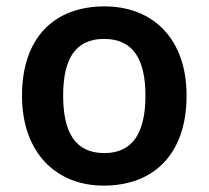

<svg xmlns="http://www.w3.org/2000/svg" viewBox="-20 -572 654 602"><path d="M565 -272C565 -452 458 -552 308 -552C148 -552 49 -452 49 -272C49 -92 157 10 305 10C465 10 565 -92 565 -272ZM178 -272C178 -387 216 -450 306 -450C397 -450 436 -387 436 -272C436 -157 397 -92 307 -92C216 -92 178 -157 178 -272Z"/></svg>

Font: Noto Sans Telugu SemiBold
Style: Regular
Weight: 600
Designer: Jelle Bosma - Monotype Design Team
Foundry: Monotype Imaging Inc.
Version: Version 2.005